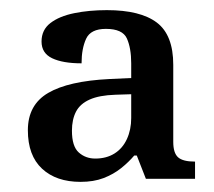

<svg xmlns="http://www.w3.org/2000/svg" viewBox="-20 -739 422 379"><path d="M139 -380Q91 -380 63 -406Q35 -432 35 -482Q35 -532 75 -555.5Q115 -579 196 -583L239 -585V-614Q239 -644 230.5 -663Q222 -682 189 -682Q159 -682 150 -662.5Q141 -643 141 -614Q104 -614 83 -624Q62 -634 62 -657Q62 -680 79.5 -693.5Q97 -707 126.5 -713Q156 -719 191 -719Q257 -719 289.5 -694.5Q322 -670 322 -611V-459Q322 -437 331.5 -428.5Q341 -420 365 -420V-386H268L250 -432H245Q234 -419 219 -407Q204 -395 184.5 -387.5Q165 -380 139 -380ZM168 -426Q190 -426 206 -436Q222 -446 230.5 -464.5Q239 -483 239 -506V-553L208 -552Q176 -551 157 -542.5Q138 -534 130 -518.5Q122 -503 122 -481Q122 -450 135.5 -438Q149 -426 168 -426Z"/></svg>

Font: Noto Serif Thai
Style: Regular
Weight: 400
Designer: Monotype Design Team
Foundry: Monotype Imaging Inc.
Version: Version 2.001